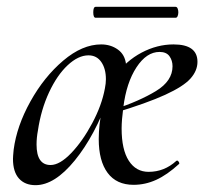

<svg xmlns="http://www.w3.org/2000/svg" viewBox="-20 -529 598 562"><path d="M18 -64Q18 -71 20 -91Q29 -160 69 -232Q109 -304 165 -351.5Q221 -399 276 -399Q304 -399 325 -384Q346 -369 349 -340Q342 -326 326 -298Q302 -252 299 -246Q258 -132 199 -59.5Q140 13 84 13Q53 13 35.5 -6.5Q18 -26 18 -64ZM287 -270Q290 -285 290 -297Q290 -328 276.5 -347.5Q263 -367 239 -367Q209 -367 178 -338Q147 -309 123.5 -258.5Q100 -208 91 -147Q87 -126 87 -106Q87 -46 128 -46Q155 -46 188.5 -81Q222 -116 250 -168.5Q278 -221 287 -270ZM269 -122Q269 -164 279 -211L315 -305Q349 -351 394.5 -375Q440 -399 488 -399Q558 -399 558 -348Q558 -322 537.5 -299Q517 -276 463.5 -251.5Q410 -227 314 -198L315 -209Q388 -233 436.5 -262.5Q485 -292 485 -335Q485 -352 476 -364.5Q467 -377 447 -377Q409 -377 379.5 -332Q350 -287 341 -215Q336 -177 336 -153Q336 -91 357 -58.5Q378 -26 415 -26Q461 -26 496 -58L498 -59Q501 -59 503.5 -55Q506 -51 504 -49Q469 -17 437 -2.5Q405 12 371 12Q321 12 295 -23Q269 -58 269 -122ZM253 -493Q253 -509 260 -509H494Q498 -509 500 -504Q502 -499 502 -493Q502 -487 500 -482Q498 -477 494 -477H260Q253 -477 253 -493Z"/></svg>

Font: Cormorant Infant Medium
Style: Italic
Weight: 500
Italic angle: -10°
Designer: Christian Thalmann (Catharsis Fonts)
Foundry: Catharsis Fonts
Version: Version 4.000